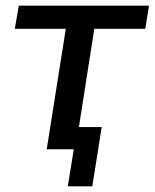

<svg xmlns="http://www.w3.org/2000/svg" viewBox="-20 -524 543 674"><path d="M144 0 211 -423H32L46 -504H503L490 -423H311L257 -78H337L304 130H218L239 0Z"/></svg>

Font: Winston Medium
Style: Italic
Weight: 500
Italic angle: -9°
Designer: Original fonts by Vernon Adams / Changes by Cristiano Sobral
Foundry: Original fonts by Vernon Adams / Changes by Cristiano Sobral
Version: Version 2.503;July 17, 2020;FontCreator 13.0.0.2655 64-bit